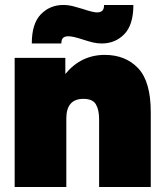

<svg xmlns="http://www.w3.org/2000/svg" viewBox="-20 -753 665 773"><path d="M316 -355Q247 -355 247 -276V0H39V-520H243V-455Q306 -532 402 -532Q485 -532 536 -478.5Q587 -425 587 -301V0H379V-274Q379 -311 366 -333Q353 -355 316 -355ZM235 -733Q258 -733 281.5 -726Q305 -719 313 -717Q355 -703 370 -703Q385 -703 392 -710Q399 -717 399 -733H517Q517 -653 480.5 -615.5Q444 -578 390 -578Q371 -578 354.5 -582Q338 -586 313 -594Q274 -607 255 -607Q241 -607 234 -600.5Q227 -594 227 -578H108Q108 -658 144.5 -695.5Q181 -733 235 -733Z"/></svg>

Font: Aspekta 1000
Style: Regular
Weight: 1000
Designer: Ivo Dolenc
Version: Version 2.000